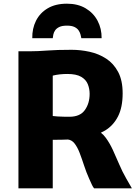

<svg xmlns="http://www.w3.org/2000/svg" viewBox="-20 -1021 754 1041"><path d="M490 0Q484 -7.5 478.8 -18.2Q473.5 -29 463 -53Q448 -86.5 436 -123.2Q424 -160 411.8 -192Q399.5 -224 383.5 -244Q369 -262 348.5 -264.5Q317.5 -263 266 -263V0H80V-743H144Q184 -743 236.2 -747Q288.5 -751 368 -751Q417 -751 466 -740.2Q515 -729.5 555.5 -703.2Q596 -677 620.5 -631Q645 -585 645 -515Q645 -439 619.8 -389.8Q594.5 -340.5 550 -313.5Q539 -307 527 -301.5Q541.5 -290.5 553.5 -274Q574.5 -245.5 591.8 -208.2Q609 -171 626 -130.8Q643 -90.5 664 -54Q671.5 -40.5 679.5 -27Q687.5 -13.5 695 0ZM266 -392Q276 -390.5 293 -389.5Q310 -388.5 327.5 -388.2Q345 -388 357 -388Q414 -388 440 -424.2Q466 -460.5 466 -512Q466 -539.5 456.2 -564.2Q446.5 -589 420.2 -604.5Q394 -620 345 -620Q325 -620 304.2 -617.8Q283.5 -615.5 266 -611ZM343 -1001Q402 -1001 444.2 -976Q486.5 -951 509 -908.5Q531.5 -866 531 -814H421Q419.5 -822.5 416.5 -834Q413.5 -845.5 406 -856.5Q398.5 -867.5 383.5 -874.8Q368.5 -882 343 -882Q317 -882 301.8 -874.8Q286.5 -867.5 279 -856.5Q271.5 -845.5 269.2 -834Q267 -822.5 266 -814H155Q154 -866 175.2 -908.5Q196.5 -951 238.8 -976Q281 -1001 343 -1001Z"/></svg>

Font: Koeln Type Sans ExtraBold
Style: Regular
Weight: 800
Designer: Eben Sorkin
Foundry: Eben Sorkin
Version: Version 2.001